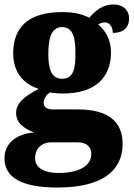

<svg xmlns="http://www.w3.org/2000/svg" viewBox="-33 -605 597 858"><path d="M224 233C421 233 515 160 515 38C515 -62 450 -116 315 -116H203C181 -116 162 -124 162 -145C162 -166 179 -187 192 -192C202 -189 233 -187 246 -187C396 -187 463 -261 463 -371C463 -430 437 -469 406 -496C413 -500 423 -505 437 -505C449 -505 471 -493 471 -458C526 -458 544 -489 544 -523C544 -557 519 -585 476 -585C426 -585 397 -560 366 -526C330 -543 296 -551 246 -551C94 -551 26 -484 26 -366C26 -277 77 -228 140 -208C80 -177 39 -146 39 -100C39 -51 81 -28 120 -13C38 -7 -13 37 -13 102C-13 189 65 233 224 233ZM244 -253C194 -253 183 -302 183 -364C183 -428 194 -484 244 -484C297 -484 304 -430 304 -365C304 -301 297 -253 244 -253ZM227 168C172 168 124 149 124 102C124 48 166 31 194 31H314C357 31 375 54 375 83C375 137 319 168 227 168Z"/></svg>

Font: Noto Serif Bengali SemiCondensed Black
Style: Regular
Weight: 900
Width: 4
Designer: Juan Bruce, Universal Thirst, Indian Type Foundry and the Monotype Design Team.
Foundry: Monotype Imaging Inc.
Version: Version 2.003